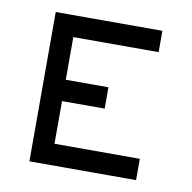

<svg xmlns="http://www.w3.org/2000/svg" viewBox="-58 -496 554 554"><g transform="rotate(10 219.0 -219.0)"><path d="M62.5 -437.5H375V-375H125V-250H250V-187.5H125V-62.5H375V0H62.5Z"/></g></svg>

Font: Pixel Operator SC
Style: Regular
Weight: 400
Designer: Jayvee Enaguas (GrandChaos9000)
Foundry: The Grandoplex Project
Version: Version 1.4.1 (September 5, 2015)